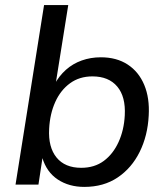

<svg xmlns="http://www.w3.org/2000/svg" viewBox="-20 -725 654 754"><path d="M311 9Q251 9 207 -20Q163 -49 146 -106H147L131 0H41L153 -705H248L198 -392H193Q212 -427 239 -451Q266 -475 301 -487.5Q336 -500 376 -500Q438 -500 481.5 -471.5Q525 -443 546.5 -391.5Q568 -340 564 -271Q560 -192 528.5 -128.5Q497 -65 442 -28Q387 9 311 9ZM299 -66Q351 -66 387.5 -93Q424 -120 445.5 -167Q467 -214 470 -272Q474 -345 440.5 -385Q407 -425 343 -425Q292 -425 255 -398Q218 -371 197 -324.5Q176 -278 173 -219Q169 -147 202 -106.5Q235 -66 299 -66Z"/></svg>

Font: Nunito Sans 10pt Medium
Style: Italic
Weight: 500
Italic angle: -9°
Designer: Vernon Adams
Foundry: Vernon Adams
Version: Version 3.101;gftools[0.9.27]